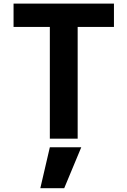

<svg xmlns="http://www.w3.org/2000/svg" viewBox="-20 -752 688 1044"><path d="M251 48.8H421.9L329.1 271.5H199.2ZM599.6 -732.4V-605.5H402.3V2H251V-605.5H53.7V-732.4Z"/></svg>

Font: Nasu
Style: Bold
Weight: 700
Designer: Ryoko NISHIZUKA (kana &amp; ideographs); Paul D. Hunt (Latin, Greek &amp; Cyrillic); Wenlong ZHANG (bopomofo); Sandoll C
Version: Version 2014.1215